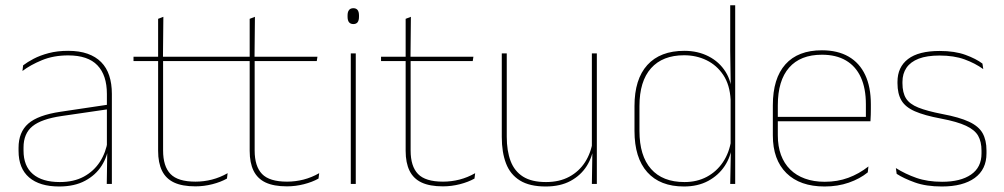

<svg xmlns="http://www.w3.org/2000/svg" viewBox="-20 -684 3733 714"><path d="M396 0H377L379 -128L377.5 -131.5V-292V-334.5Q377.5 -404.5 342.2 -441.2Q307 -478 233.5 -478Q179 -478 136 -460.2Q93 -442.5 63.5 -420L66 -441Q81.5 -453 105.2 -465.5Q129 -478 161.2 -486.5Q193.5 -495 233.5 -495Q275 -495 305.5 -484.2Q336 -473.5 356.2 -453Q376.5 -432.5 386.2 -402.8Q396 -373 396 -335ZM200 9.5Q127.5 9.5 88.2 -24.2Q49 -58 49 -123V-134.5Q49 -192.5 85 -224.2Q121 -256 205.5 -268.5L386.5 -295.5L387 -278.5L209 -252.5Q134 -241.5 100.8 -214.5Q67.5 -187.5 67.5 -135.5V-124Q67.5 -66.5 102.2 -36.8Q137 -7 202.5 -7Q254.5 -7 291.8 -27.2Q329 -47.5 351.5 -82.2Q374 -117 380.5 -160.5L390 -142H384Q380 -102.5 358 -67.8Q336 -33 296.5 -11.8Q257 9.5 200 9.5Z M706.5 9Q658 9 627.5 -5.2Q597 -19.5 582.5 -49Q568 -78.5 568 -123V-462.5H586.5V-124.5Q586.5 -65.5 614 -37Q641.5 -8.5 707 -8.5Q738 -8.5 768.2 -16.2Q798.5 -24 826.5 -40L824 -20Q801 -7 769.8 1Q738.5 9 706.5 9ZM817.5 -457H476.5V-473H820ZM586 -468H568V-614L587.5 -621.5Z M1047 9Q998.5 9 968 -5.2Q937.5 -19.5 923 -49Q908.5 -78.5 908.5 -123V-462.5H927V-124.5Q927 -65.5 954.5 -37Q982 -8.5 1047.5 -8.5Q1078.5 -8.5 1108.8 -16.2Q1139 -24 1167 -40L1164.5 -20Q1141.5 -7 1110.2 1Q1079 9 1047 9ZM1158 -457H817V-473H1160.5ZM926.5 -468H908.5V-614L928 -621.5Z M1303 0H1284.5V-485.5H1303ZM1294 -594.5Q1283.5 -594.5 1278 -601.2Q1272.5 -608 1272.5 -622V-626.5Q1272.5 -640 1278 -646.8Q1283.5 -653.5 1294 -653.5Q1304.5 -653.5 1309.8 -646.8Q1315 -640 1315 -626.5V-622Q1315 -608 1309.8 -601.2Q1304.5 -594.5 1294 -594.5Z M1627 9Q1578.5 9 1548 -5.2Q1517.5 -19.5 1503 -49Q1488.5 -78.5 1488.5 -123V-462.5H1507V-124.5Q1507 -65.5 1534.5 -37Q1562 -8.5 1627.5 -8.5Q1658.5 -8.5 1688.8 -16.2Q1719 -24 1747 -40L1744.5 -20Q1721.5 -7 1690.2 1Q1659 9 1627 9ZM1738 -457H1397V-473H1740.5ZM1506.5 -468H1488.5V-614L1508 -621.5Z M1846 -485.5H1864.5V-175.5Q1864.5 -123 1878.8 -85.2Q1893 -47.5 1925 -27.2Q1957 -7 2010.5 -7Q2060.5 -7 2097 -26.8Q2133.5 -46.5 2155.8 -81.2Q2178 -116 2184.5 -160.5L2193.5 -141.5H2188Q2183.5 -101 2161.8 -66.5Q2140 -32 2101.8 -11.2Q2063.5 9.5 2009.5 9.5Q1949.5 9.5 1913.5 -12.8Q1877.5 -35 1861.8 -76.2Q1846 -117.5 1846 -174.5ZM2181 -485.5H2199.5V0H2181L2183 -127H2181Z M2523.5 9.5Q2434.5 9.5 2387 -43.8Q2339.5 -97 2339.5 -197V-289.5Q2339.5 -389.5 2387.2 -442.2Q2435 -495 2525 -495Q2575 -495 2615 -474.5Q2655 -454 2678.2 -417Q2701.5 -380 2702 -330H2708L2697 -313.5Q2694 -368.5 2669.8 -405Q2645.5 -441.5 2607.5 -460Q2569.5 -478.5 2524 -478.5Q2444 -478.5 2401 -430.2Q2358 -382 2358 -289.5V-197Q2358 -104.5 2401 -55.8Q2444 -7 2525.5 -7Q2572 -7 2608.5 -26.5Q2645 -46 2668.5 -81Q2692 -116 2699 -162.5L2708 -144H2702.5Q2698 -101.5 2675 -66.8Q2652 -32 2613.5 -11.2Q2575 9.5 2523.5 9.5ZM2714 0H2695.5L2698 -130.5L2697 -138V-346.5L2697.5 -356L2695.5 -494.5V-664.5H2714Z M3046.5 9.5Q2955 9.5 2904.5 -40.2Q2854 -90 2854 -180.5V-292.5Q2854 -392.5 2900.8 -444.8Q2947.5 -497 3036.5 -497Q3095 -497 3135.8 -473.5Q3176.5 -450 3197.5 -405.2Q3218.5 -360.5 3218.5 -296.5V-279.5Q3218.5 -268.5 3218.2 -257.5Q3218 -246.5 3217 -233H3200Q3200 -250.5 3200 -266.5Q3200 -282.5 3200 -296Q3200 -355.5 3181.2 -396.5Q3162.5 -437.5 3126 -459Q3089.5 -480.5 3036.5 -480.5Q2956.5 -480.5 2914.5 -432.5Q2872.5 -384.5 2872.5 -292.5V-243.5V-239.5V-181Q2872.5 -140 2884.2 -108Q2896 -76 2918.5 -53.8Q2941 -31.5 2973.5 -19.8Q3006 -8 3047 -8Q3094.5 -8 3134.5 -22.8Q3174.5 -37.5 3209.5 -65L3207 -43Q3177.5 -19 3136.5 -4.8Q3095.5 9.5 3046.5 9.5ZM3210.5 -233H2862.5V-249.5H3210.5Z M3482.5 9.5Q3424 9.5 3382.2 -5.5Q3340.5 -20.5 3314.5 -37.5L3311.5 -59Q3346.5 -37 3387.8 -22.5Q3429 -8 3483.5 -8Q3552 -8 3591 -34.8Q3630 -61.5 3630 -113.5V-123.5Q3630 -157 3617.5 -179Q3605 -201 3572.5 -216.2Q3540 -231.5 3479.5 -243Q3418 -254.5 3382.5 -270Q3347 -285.5 3332.2 -310.5Q3317.5 -335.5 3317.5 -374.5V-379.5Q3317.5 -434.5 3356.8 -464.5Q3396 -494.5 3474.5 -494.5Q3530.5 -494.5 3570.2 -480Q3610 -465.5 3633.5 -447.5L3636.5 -427Q3606 -449 3566.8 -463.2Q3527.5 -477.5 3474 -477.5Q3427 -477.5 3396.5 -465.8Q3366 -454 3351 -432Q3336 -410 3336 -379.5V-374.5Q3336 -339.5 3349.2 -318.2Q3362.5 -297 3395 -284Q3427.5 -271 3484 -260Q3548 -248 3583.8 -231.2Q3619.5 -214.5 3634 -188.8Q3648.5 -163 3648.5 -124.5V-113.5Q3648.5 -54 3604.8 -22.2Q3561 9.5 3482.5 9.5Z"/></svg>

Font: Anek Devanagari Medium Thin
Style: Regular
Weight: 250
Version: Version 1.003